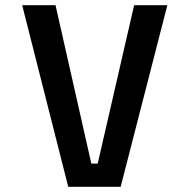

<svg xmlns="http://www.w3.org/2000/svg" viewBox="-20 -720 750 740"><path d="M497 -700H625L445 0H243L65.5 -700H194L332 -89.5H356.5Z"/></svg>

Font: League Mono Medium
Style: Regular
Weight: 500
Width: 6
Designer: Tyler Finck
Foundry: The League of Moveable Type / Tyler Finck
Version: Version 2.300;RELEASE